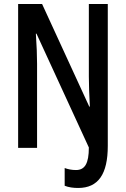

<svg xmlns="http://www.w3.org/2000/svg" viewBox="-20 -734 625 953"><path d="M368 199C468 199 515 130 515 -10V-714H421V-354C421 -314 423 -264 426 -205H423L189 -714H70V0H164V-417C164 -458 162 -509 158 -567H161L421 -2C421 78 401 110 357 110C336 110 317 106 301 100V188C321 196 344 199 368 199Z"/></svg>

Font: Noto Sans Arabic ExtCond Med
Style: Regular
Weight: 500
Width: 2
Designer: Monotype Design Team, Nadine Chahine, Nizar Qandah and Khaled Hosny
Foundry: Monotype Imaging Inc.
Version: Version 2.012